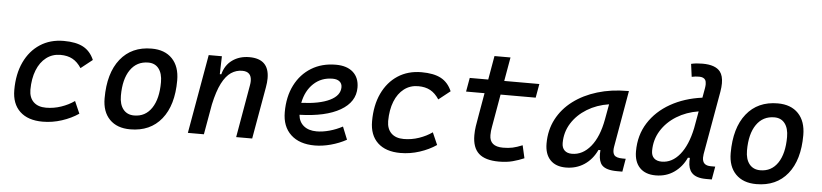

<svg xmlns="http://www.w3.org/2000/svg" viewBox="-44 -993 5362 1253"><g transform="rotate(5 2636.5 -366.5)"><path d="M271.5 -83Q322.3 -83 370.8 -99.6Q419.4 -116.2 457 -143.1L492.2 -63Q444.3 -30.3 382.8 -10.3Q321.3 9.8 257.3 9.8Q161.1 9.8 108.4 -40Q55.7 -89.8 55.7 -180.2Q55.7 -285.2 92.3 -363Q128.9 -440.9 195.1 -484.1Q261.2 -527.3 350.1 -527.3Q430.2 -527.3 477.5 -502Q524.9 -476.6 549.3 -419.9L473.6 -359.9Q448.2 -398.9 415.5 -416.7Q382.8 -434.6 336.4 -434.6Q283.7 -434.6 243.9 -404.3Q204.1 -374 182.4 -319.3Q160.6 -264.6 160.2 -190.9Q160.6 -139.6 189.7 -111.3Q218.8 -83 271.5 -83Z M831.1 9.8Q744.6 9.8 696 -39.8Q647.5 -89.4 647.5 -177.7Q647.5 -342.8 721.2 -435.1Q794.9 -527.3 925.8 -527.3Q1012.2 -527.3 1060.8 -476.6Q1109.4 -425.8 1109.4 -335Q1109.4 -172.4 1035.9 -81.3Q962.4 9.8 831.1 9.8ZM849.1 -82.5Q922.4 -82.5 963.6 -143.8Q1004.9 -205.1 1004.9 -314Q1004.9 -370.6 980.5 -402.6Q956.1 -434.6 911.6 -434.6Q836.4 -434.6 794.2 -373.5Q752 -312.5 752 -203.6Q752 -146.5 777.6 -114.5Q803.2 -82.5 849.1 -82.5Z M1208.5 0 1299.8 -517.6H1386.2L1382.8 -399.9H1392.6Q1408.2 -460.9 1454.6 -494.1Q1501 -527.3 1565.9 -527.3Q1695.8 -527.3 1695.8 -399.9Q1695.8 -373 1689.9 -340.3L1629.9 0H1524.9L1585 -344.2Q1587.9 -359.9 1587.9 -373Q1587.9 -434.6 1526.9 -434.6Q1487.8 -434.6 1454.3 -412.4Q1420.9 -390.1 1394.3 -338.4Q1367.7 -286.6 1348.6 -198.7L1313.5 0Z M2044.4 -83Q2083.5 -83 2127.9 -95.2Q2172.4 -107.4 2213.4 -129.4L2247.1 -45.9Q2199.2 -19.5 2144.5 -4.9Q2089.8 9.8 2040 9.8Q1939.5 9.8 1883.1 -43Q1826.7 -95.7 1826.7 -189.9Q1826.7 -291.5 1865 -367.2Q1903.3 -442.9 1972.2 -485.1Q2041 -527.3 2132.8 -527.3Q2205.1 -527.3 2245.4 -491.2Q2285.6 -455.1 2285.6 -390.6Q2285.6 -296.4 2190.2 -241.2Q2094.7 -186 1923.8 -181.2Q1928.2 -134.8 1960 -108.9Q1991.7 -83 2044.4 -83ZM1928.7 -259.8Q2048.3 -264.6 2114.7 -297.1Q2181.2 -329.6 2181.2 -384.3Q2181.2 -407.7 2165 -421.1Q2148.9 -434.6 2119.1 -434.6Q2045.4 -434.6 1994.9 -387.2Q1944.3 -339.8 1928.7 -259.8Z M2615.2 -83Q2666 -83 2714.6 -99.6Q2763.2 -116.2 2800.8 -143.1L2835.9 -63Q2788.1 -30.3 2726.6 -10.3Q2665 9.8 2601.1 9.8Q2504.9 9.8 2452.1 -40Q2399.4 -89.8 2399.4 -180.2Q2399.4 -285.2 2436 -363Q2472.7 -440.9 2538.8 -484.1Q2605 -527.3 2693.8 -527.3Q2773.9 -527.3 2821.3 -502Q2868.7 -476.6 2893.1 -419.9L2817.4 -359.9Q2792 -398.9 2759.3 -416.7Q2726.6 -434.6 2680.2 -434.6Q2627.4 -434.6 2587.6 -404.3Q2547.9 -374 2526.1 -319.3Q2504.4 -264.6 2503.9 -190.9Q2504.4 -139.6 2533.4 -111.3Q2562.5 -83 2615.2 -83Z M3246.6 9.8Q3156.7 9.8 3114.5 -28.6Q3072.3 -66.9 3072.3 -147.9Q3072.3 -178.2 3076.7 -207Q3081.1 -235.8 3090.3 -287.1L3114.7 -426.8H2993.7L3009.8 -517.6H3130.9L3158.2 -673.8H3263.2L3235.8 -517.6H3465.8L3449.7 -426.8H3219.7L3195.3 -287.1Q3187 -238.3 3182.1 -211.9Q3176.8 -185.5 3176.8 -157.7Q3176.8 -83 3265.6 -83Q3301.3 -83 3328.1 -88.9Q3355 -94.7 3392.1 -109.9L3411.1 -26.4Q3376 -11.2 3336.7 -0.7Q3297.4 9.8 3246.6 9.8Z M3685.1 10.3Q3618.7 10.3 3582.5 -27.8Q3546.4 -65.9 3546.4 -135.3Q3546.4 -223.1 3583.7 -294.7Q3621.1 -366.2 3688.5 -417Q3755.9 -467.8 3846.2 -495.1Q3936.5 -522.5 4042.5 -522.5H4052.2L3987.8 -154.8Q3985.4 -141.6 3985.4 -130.4Q3985.4 -109.9 3994.1 -98.1Q4006.8 -80.6 4049.8 -80.6H4069.8L4055.2 4.9H4020.5Q3948.7 4.9 3921.4 -23.9Q3899.4 -47.4 3899.4 -97.7Q3899.4 -109.4 3900.4 -122.6H3887.7Q3857.9 -59.1 3805.4 -24.4Q3752.9 10.3 3685.1 10.3ZM3716.8 -82.5Q3787.1 -82.5 3839.4 -146Q3891.6 -209.5 3912.6 -325.7L3930.7 -425.3Q3850.6 -413.1 3787.4 -374.3Q3724.1 -335.4 3687.5 -277.1Q3650.9 -218.8 3650.9 -147.5Q3650.9 -116.2 3668.2 -99.4Q3685.5 -82.5 3716.8 -82.5Z M4273.4 10.3Q4206.1 10.3 4169.2 -27.8Q4132.3 -65.9 4132.3 -135.3Q4132.3 -240.7 4183.8 -322Q4235.4 -403.3 4325.9 -454.6Q4416.5 -505.9 4533.7 -521.5L4544.9 -584.5Q4547.4 -599.1 4547.4 -610.8Q4547.4 -628.9 4541 -639.2Q4530.3 -656.2 4500.5 -656.2Q4488.3 -656.2 4476.3 -655Q4464.4 -653.8 4452.1 -650.9L4440.9 -734.9Q4459.5 -739.3 4478 -741Q4496.6 -742.7 4515.1 -742.7Q4600.1 -742.7 4631.8 -701.7Q4652.3 -674.8 4652.3 -626Q4652.3 -600.6 4647 -569.8L4573.7 -155.3Q4571.8 -143.1 4571.8 -132.3Q4571.8 -80.6 4626.5 -80.6H4656.2L4641.1 4.9H4604Q4536.6 4.9 4508.8 -26.4Q4485.4 -51.8 4485.4 -101.6Q4485.4 -111.8 4486.3 -123H4473.6Q4445.8 -62 4394 -25.9Q4342.3 10.3 4273.4 10.3ZM4497.1 -318.4 4517.1 -430.2Q4437 -417.5 4373.5 -378.2Q4310.1 -338.9 4273.4 -279.5Q4236.8 -220.2 4236.8 -147.5Q4236.8 -116.2 4254.6 -99.4Q4272.5 -82.5 4305.2 -82.5Q4372.6 -82.5 4423.1 -144Q4473.6 -205.6 4497.1 -318.4Z M4932.6 9.8Q4846.2 9.8 4797.6 -39.8Q4749 -89.4 4749 -177.7Q4749 -342.8 4822.8 -435.1Q4896.5 -527.3 5027.3 -527.3Q5113.8 -527.3 5162.4 -476.6Q5210.9 -425.8 5210.9 -335Q5210.9 -172.4 5137.5 -81.3Q5064 9.8 4932.6 9.8ZM4950.7 -82.5Q5023.9 -82.5 5065.2 -143.8Q5106.4 -205.1 5106.4 -314Q5106.4 -370.6 5082 -402.6Q5057.6 -434.6 5013.2 -434.6Q4938 -434.6 4895.8 -373.5Q4853.5 -312.5 4853.5 -203.6Q4853.5 -146.5 4879.2 -114.5Q4904.8 -82.5 4950.7 -82.5Z"/></g></svg>

Font: CaskaydiaCove NFP
Style: Italic
Weight: 400
Italic angle: -10°
Designer: Aaron Bell
Foundry: Saja Typeworks
Version: Version 2111.001; VTT 6.35;Nerd Fonts 3.1.1